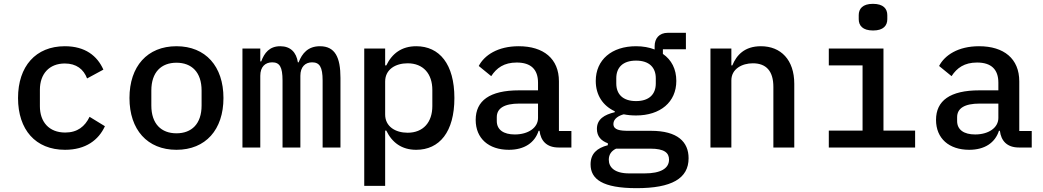

<svg xmlns="http://www.w3.org/2000/svg" viewBox="-20 -769 5440 1001"><path d="M319 12C427 12 494 -39 527 -111L447 -160C423 -110 384 -78 320 -78C235 -78 188 -134 188 -215V-301C188 -383 236 -438 318 -438C378 -438 416 -408 434 -360L519 -406C487 -478 424 -528 318 -528C166 -528 74 -423 74 -258C74 -93 165 12 319 12Z M900 12C1052 12 1145 -93 1145 -258C1145 -423 1052 -528 900 -528C748 -528 655 -423 655 -258C655 -93 748 12 900 12ZM900 -74C821 -74 769 -123 769 -219V-297C769 -393 821 -442 900 -442C979 -442 1031 -393 1031 -297V-219C1031 -123 979 -74 900 -74Z M1337 0V-374C1337 -421 1363 -444 1399 -444C1438 -444 1453 -420 1453 -349V0H1546V-374C1546 -421 1572 -444 1607 -444C1646 -444 1662 -420 1662 -349V0H1755V-363C1755 -470 1727 -528 1648 -528C1586 -528 1555 -491 1537 -444H1533C1525 -496 1495 -528 1441 -528C1385 -528 1358 -493 1342 -449H1337V-516H1244V0Z M1879 200H1988V-88H1994C2024 -26 2074 12 2150 12C2271 12 2349 -81 2349 -258C2349 -435 2271 -528 2150 -528C2074 -528 2024 -490 1994 -428H1988V-516H1879ZM2105 -77C2042 -77 1988 -109 1988 -172V-344C1988 -407 2042 -439 2105 -439C2187 -439 2234 -384 2234 -300V-216C2234 -132 2187 -77 2105 -77Z M2959 0V-86H2894V-345C2894 -463 2814 -528 2684 -528C2575 -528 2505 -481 2476 -425L2541 -372C2569 -415 2608 -443 2674 -443C2748 -443 2785 -407 2785 -338V-298H2686C2533 -298 2460 -244 2460 -144C2460 -47 2528 12 2633 12C2714 12 2768 -25 2788 -87H2793C2799 -35 2830 0 2892 0ZM2664 -68C2606 -68 2570 -92 2570 -138V-158C2570 -204 2608 -229 2688 -229H2785V-154C2785 -103 2734 -68 2664 -68Z M3570 56C3570 -29 3513 -87 3374 -87H3258C3213 -87 3178 -91 3178 -123C3178 -151 3208 -167 3232 -173C3252 -169 3273 -167 3296 -167C3423 -167 3506 -237 3506 -347C3506 -409 3481 -457 3436 -488V-512H3556V-598H3462C3416 -598 3393 -568 3393 -528V-511C3365 -522 3332 -528 3296 -528C3169 -528 3086 -457 3086 -347C3086 -273 3123 -218 3185 -189V-184C3131 -171 3092 -148 3092 -97C3092 -58 3114 -35 3149 -22V-12C3092 3 3059 32 3059 88C3059 165 3121 212 3299 212C3481 212 3570 162 3570 56ZM3468 63C3468 110 3423 135 3341 135H3260C3184 135 3154 103 3154 64C3154 37 3167 18 3192 6H3371C3444 6 3468 28 3468 63ZM3296 -242C3226 -242 3193 -279 3193 -334V-361C3193 -416 3226 -453 3296 -453C3366 -453 3399 -416 3399 -361V-334C3399 -279 3366 -242 3296 -242Z M3793 0V-350C3793 -410 3849 -439 3905 -439C3975 -439 4012 -398 4012 -316V0H4121V-332C4121 -457 4051 -528 3947 -528C3862 -528 3820 -482 3798 -428H3793V-516H3684V0Z M4532 -610C4586 -610 4606 -636 4606 -669V-690C4606 -723 4586 -749 4531 -749C4477 -749 4457 -723 4457 -690V-669C4457 -636 4477 -610 4532 -610ZM4301 0H4751V-88H4586V-516H4301V-428H4477V-88H4301Z M5359 0V-86H5294V-345C5294 -463 5214 -528 5084 -528C4975 -528 4905 -481 4876 -425L4941 -372C4969 -415 5008 -443 5074 -443C5148 -443 5185 -407 5185 -338V-298H5086C4933 -298 4860 -244 4860 -144C4860 -47 4928 12 5033 12C5114 12 5168 -25 5188 -87H5193C5199 -35 5230 0 5292 0ZM5064 -68C5006 -68 4970 -92 4970 -138V-158C4970 -204 5008 -229 5088 -229H5185V-154C5185 -103 5134 -68 5064 -68Z"/></svg>

Font: IBM Plex Mono Medm
Style: Regular
Weight: 500
Monospace: yes
Designer: Mike Abbink, Paul van der Laan, Pieter van Rosmalen
Foundry: Bold Monday
Version: Version 2.004